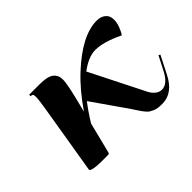

<svg xmlns="http://www.w3.org/2000/svg" viewBox="-101 -697 915 915"><g transform="rotate(-45 356.0 -240.0)"><path d="M207 -5.4Q205.6 0 197.3 0H150.4Q123.5 0 103.8 -3.9Q84 -7.8 84 -14.6V-15.6L141.6 -363.3Q150.9 -418.9 150.9 -438Q150.9 -445.8 149.9 -450.2Q148.9 -454.6 146.2 -456.3Q143.6 -458 141.4 -458.5Q139.2 -459 134.3 -459L135.7 -468.8H207Q258.8 -468.8 279.5 -452.4Q300.3 -436 300.3 -405.8Q300.3 -379.9 281.7 -303.7L262.7 -227.5Q323.7 -315.9 385.3 -373Q512.2 -491.2 612.3 -491.2Q639.6 -491.2 657 -476.8Q674.3 -462.4 674.3 -436Q674.3 -415.5 665.5 -392.3Q656.7 -369.1 647 -356.9Q564 -397 508.8 -397Q462.4 -397 405.8 -354.5L544.4 -79.1Q553.7 -61 568.4 -49.6Q583 -38.1 599.6 -38.1Q638.2 -38.1 668 -96.2L704.1 -166.5L712.4 -161.6L667 -72.3Q625 10.7 554.2 10.7Q538.1 10.7 525.6 9.3Q513.2 7.8 502.9 2.9Q492.7 -2 486.1 -5.6Q479.5 -9.3 471.2 -19Q462.9 -28.8 458.7 -34.7Q454.6 -40.5 445.1 -54.9Q435.5 -69.3 430.2 -77.6L308.1 -252.9Q277.3 -213.4 246.6 -163.1Z"/></g></svg>

Font: QumpellkaNo12
Style: Regular
Weight: 500
Designer: gluk (gluksza@wp.pl)
Foundry: gluk (gluksza@wp.pl)
Version: Version 00.480